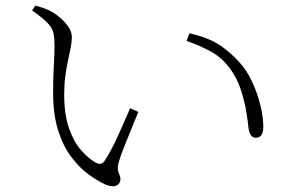

<svg xmlns="http://www.w3.org/2000/svg" viewBox="-20 -696 1040 676"><path d="M352 -46Q323 -59 291 -82.5Q259 -106 230.5 -144Q202 -182 184.5 -237.5Q167 -293 167 -369Q167 -421 169.5 -464.5Q172 -508 172 -534Q172 -561 168.5 -578.5Q165 -596 148.5 -614Q132 -632 93 -659L104 -676Q121 -672 132 -668Q143 -664 154 -659Q169 -652 187.5 -637Q206 -622 219.5 -603.5Q233 -585 233 -565Q233 -549 229 -528.5Q225 -508 219.5 -483Q214 -458 210 -428Q206 -398 206 -363Q206 -292 223.5 -243Q241 -194 267 -165.5Q293 -137 316 -124Q327 -118 335 -119.5Q343 -121 349 -131Q372 -166 395.5 -218Q419 -270 438 -315L467 -302Q455 -272 440.5 -237Q426 -202 414.5 -172.5Q403 -143 399 -128Q393 -109 395 -98.5Q397 -88 400.5 -81Q404 -74 404 -65Q404 -50 390.5 -43Q377 -36 352 -46ZM880 -211Q870 -211 863.5 -220Q857 -229 855 -245Q853 -267 847 -303.5Q841 -340 828 -380Q815 -420 791 -453Q762 -493 722.5 -514.5Q683 -536 637 -552L647 -579Q715 -563 753 -537.5Q791 -512 821 -479Q849 -449 868 -407.5Q887 -366 897 -324.5Q907 -283 907 -251Q907 -229 900 -220Q893 -211 880 -211Z"/></svg>

Font: Noto Serif SC ExtraLight
Style: Regular
Weight: 200
Designer: Ryoko NISHIZUKA 西塚涼子 (kana & ideographs); Frank Grießhammer (Latin, Greek & Cyrillic); Wenlong ZHANG 张文龙 (bopomofo); San
Foundry: Adobe
Version: Version 2.002-H1;hotconv 1.1.0;makeotfexe 2.6.0